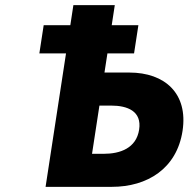

<svg xmlns="http://www.w3.org/2000/svg" viewBox="-20 -723 744 741"><path d="M363.7 -315.5H408.8C471.7 -315.5 527.9 -294.3 517 -222.9C505.9 -150.6 443.2 -129.4 380.3 -129.4H335.2ZM148.6 -625.8 131.9 -517H234.8L155.9 -1.9H411.8C548.6 -1.9 662.3 -72.4 684.5 -217.8C706.6 -362.3 616.1 -443 479.3 -443H383.2L394.6 -517H497.4L514.1 -625.8H411.2L423 -703.1H263.2L251.4 -625.8Z"/></svg>

Font: Sztylet
Style: BdObl
Weight: 700
Foundry: Cannot Into Space Fonts, PlusOne Fonts
Version: Version 0.12